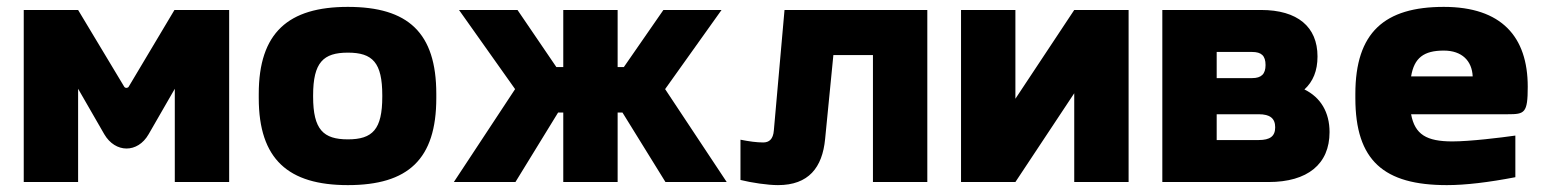

<svg xmlns="http://www.w3.org/2000/svg" viewBox="-20 -529 4500 558"><path d="M49 -500V0H207V-271L283 -139C315 -84 380 -83 412 -139L488 -271V0H646V-500H487L354 -277C352 -273 344 -272 341 -277L207 -500Z M732 -256V-244C732 -66 818 9 991 9C1166 9 1248 -66 1248 -244V-256C1248 -434 1166 -509 991 -509C818 -509 732 -434 732 -256ZM890 -248V-252C890 -348 920 -376 991 -376C1063 -376 1091 -347 1091 -252V-248C1091 -153 1063 -124 991 -124C920 -124 890 -152 890 -248Z M1617 -500V-334H1597L1484 -500H1314L1477 -270L1299 0H1478L1602 -202H1617V0H1775V-202H1789L1914 0H2092L1913 -270L2077 -500H1908L1793 -334H1775V-500Z M2378 -125 2402 -369H2517V0H2675V-500H2260L2229 -150C2227 -124 2215 -115 2198 -115C2179 -115 2157 -118 2132 -123V-6C2164 2 2211 9 2241 9C2330 9 2370 -42 2378 -125Z M2773 0H2931L3102 -258V0H3260V-500H3102L2931 -242V-500H2773Z M3358 0H3667C3780 0 3844 -52 3844 -145C3844 -203 3818 -246 3771 -269C3796 -292 3809 -323 3809 -365C3809 -451 3751 -500 3645 -500H3358ZM3516 -122V-197H3638C3671 -197 3686 -185 3686 -159C3686 -133 3671 -122 3638 -122ZM3516 -302V-378H3619C3646 -378 3658 -367 3658 -340C3658 -314 3646 -302 3619 -302Z M4420 -277C4420 -422 4344 -509 4176 -509C4004 -509 3919 -435 3919 -256V-244C3919 -62 4002 9 4185 9C4239 9 4306 1 4384 -14V-135C4342 -129 4252 -118 4201 -118C4126 -118 4092 -138 4081 -197H4362C4411 -197 4420 -200 4420 -277ZM4081 -307C4090 -361 4118 -382 4176 -382C4229 -382 4258 -352 4260 -307Z"/></svg>

Font: LT Wave Text Black
Style: Regular
Weight: 900
Designer: Daniel Lyons
Version: Version 2.5 (Glyphs App)